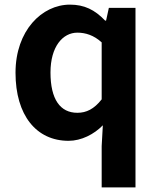

<svg xmlns="http://www.w3.org/2000/svg" viewBox="-20 -594 684 829"><path d="M419 215H565V-560H450L438 -505H434C389 -552 344 -574 282 -574C161 -574 47 -462 47 -280C47 -96 137 14 276 14C331 14 386 -14 424 -53L419 37ZM314 -107C240 -107 198 -165 198 -281C198 -393 251 -453 314 -453C349 -453 385 -442 419 -411V-165C386 -123 353 -107 314 -107Z"/></svg>

Font: Source Han Sans JP
Style: Bold
Weight: 700
Designer: Ryoko NISHIZUKA 西塚涼子 (kana, bopomofo & ideographs); Paul D. Hunt (Latin, Greek & Cyrillic); Sandoll Communications 산돌커뮤니
Foundry: Adobe
Version: Version 2.002;hotconv 1.0.116;makeotfexe 2.5.65601